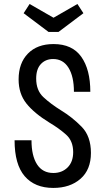

<svg xmlns="http://www.w3.org/2000/svg" viewBox="-20 -913 519 943"><path d="M51.6 -224Q51.6 -105.4 101.2 -47.7Q150.9 10 241.7 10Q324.1 10 375.4 -34.8Q426.6 -79.6 426.6 -161.9Q426.6 -244.1 380.7 -290.7Q334.9 -337.3 282.3 -369.3Q228.1 -403 192.9 -436.1Q157.7 -469.1 157.7 -527Q157.7 -574 180.9 -598.6Q204 -623.1 241 -623.1Q290 -623.1 316.6 -580.1Q343.1 -537.1 343.1 -462.1H423.6Q423.6 -571.7 379.2 -634.1Q334.9 -696.6 242.9 -696.6Q162.7 -696.6 117.1 -649.8Q71.4 -603 71.4 -523Q71.4 -452.9 109.7 -404.7Q148 -356.6 223.4 -310.3Q269.4 -283 304.4 -251.9Q339.4 -220.7 339.4 -165.6Q339.4 -118 312.1 -90.7Q284.7 -63.4 242 -63.4Q189.3 -63.4 162 -105.6Q134.7 -147.9 134.7 -224ZM267.3 -756.1 389.6 -848.1 360.3 -893.4 242.9 -825.9 125.4 -893.4 96.1 -848.1 218.4 -756.1Z"/></svg>

Font: Secuela Black
Style: Regular
Weight: 900
Designer: Fernando Haro
Foundry: deFharo
Version: Version 1.704